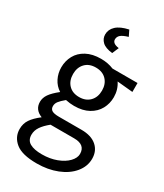

<svg xmlns="http://www.w3.org/2000/svg" viewBox="-253 -904 1066 1247"><g transform="rotate(30 279.5 -281.0)"><path d="M36 0ZM550 -467 433 -478Q463 -433 463 -377Q463 -329 441 -288.5Q419 -248 375 -223.5Q331 -199 267 -199Q236 -199 203 -206Q174 -182 161.5 -165.5Q149 -149 149 -130Q149 -108 165 -98.5Q181 -89 217 -89H387Q460 -89 500.5 -54Q541 -19 541 40Q541 97 502 144.5Q463 192 395 219Q327 246 243 246Q133 246 84.5 206.5Q36 167 36 107Q36 66 57 35Q78 4 122 -30Q62 -53 62 -112Q62 -142 81 -169.5Q100 -197 144 -232Q108 -255 89 -293Q70 -331 70 -375Q70 -423 92 -463.5Q114 -504 158.5 -528Q203 -552 267 -552Q319 -552 362 -534H550ZM375 -376Q375 -425 346 -455.5Q317 -486 266 -486Q216 -486 187 -455.5Q158 -425 158 -376Q158 -326 187 -295.5Q216 -265 266 -265Q316 -265 345.5 -295.5Q375 -326 375 -376ZM373 -17H208H196Q159 13 140 41Q121 69 121 101Q121 142 152.5 160Q184 178 243 178Q303 178 352 159.5Q401 141 429 111.5Q457 82 457 52Q457 -17 373 -17ZM210 -703Q210 -740 239.5 -767.5Q269 -795 330 -808L351 -765Q311 -753 296 -739.5Q281 -726 281 -706Q281 -692 292.5 -682.5Q304 -673 331 -669L310 -620Q257 -626 233.5 -648.5Q210 -671 210 -703Z"/></g></svg>

Font: Martel Sans
Style: Regular
Weight: 400
Designer: Dan Reynolds and Mathieu Réguer
Foundry: Dan Reynolds and Mathieu Réguer
Version: Version 1.002; ttfautohint (v1.1) -l 5 -r 5 -G 72 -x 0 -D la